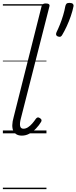

<svg xmlns="http://www.w3.org/2000/svg" viewBox="-20 -927 531 1335"><path d="M132 16Q89 16 73 -16.5Q57 -49 75 -113L269 -883Q272 -894 278.5 -898.5Q285 -903 298 -903Q314 -903 320.5 -897.5Q327 -892 323 -880L125 -103Q116 -69 120 -50.5Q124 -32 143 -32Q159 -32 174.5 -42Q190 -52 204 -68Q218 -84 230 -102Q236 -109 242 -110.5Q248 -112 257 -106Q267 -100 268.5 -93.5Q270 -87 266 -80Q252 -56 231 -34Q210 -12 185 2Q160 16 132 16ZM383 -673Q373 -677 370.5 -684Q368 -691 373 -703Q384 -725 396.5 -756Q409 -787 419 -820.5Q429 -854 434 -883Q436 -893 441.5 -900Q447 -907 462 -907Q480 -907 486.5 -900Q493 -893 491 -883Q485 -852 472.5 -815.5Q460 -779 444 -744.5Q428 -710 413 -685Q409 -677 402.5 -673Q396 -669 383 -673ZM0 378H303V388H0ZM0 -20H303V0H0ZM0 -505H303V-500H0ZM0 -898H303V-888H0Z"/></svg>

Font: Playwrite DE SAS Guides
Style: Regular
Weight: 400
Designer: Veronika Burian, José Scaglione
Foundry: TypeTogether
Version: Version 1.003